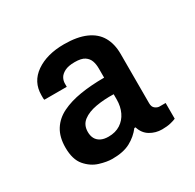

<svg xmlns="http://www.w3.org/2000/svg" viewBox="-93 -800 582 572"><g transform="rotate(-30 198.5 -514.0)"><path d="M143 -330Q124 -330 99.5 -337.5Q75 -345 56.5 -366.5Q38 -388 38 -429Q38 -465 53 -489Q68 -513 95.5 -526.5Q123 -540 160 -546Q197 -552 242 -552V-584Q242 -598 238 -609.5Q234 -621 223 -628.5Q212 -636 189 -636Q167 -636 154.5 -629.5Q142 -623 137 -614Q132 -605 132 -595V-584H55Q54 -586 54 -591.5Q54 -597 54 -600Q54 -646 91.5 -672Q129 -698 188 -698Q233 -698 262.5 -685Q292 -672 306 -647.5Q320 -623 320 -589V-419Q320 -406 327.5 -400.5Q335 -395 342 -395H363V-341Q357 -338 344.5 -335Q332 -332 315 -332Q293 -332 274.5 -343Q256 -354 249 -377H245Q229 -356 205 -343Q181 -330 143 -330ZM166 -393Q190 -393 207 -404Q224 -415 233 -434Q242 -453 242 -477V-495Q209 -496 181 -491Q153 -486 136 -473Q119 -460 119 -436Q119 -423 124 -413.5Q129 -404 139.5 -398.5Q150 -393 166 -393Z"/></g></svg>

Font: Archivo SemiBold SemiBold
Style: Regular
Weight: 600
Version: Version 2.001